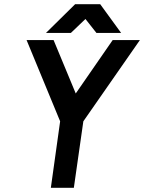

<svg xmlns="http://www.w3.org/2000/svg" viewBox="-20 -890 683 910"><path d="M198 -734H316L385 -800L437 -734H554L455 -870H336ZM106 -700 265 -315 221 0H330L375 -315L643 -700H514L339 -447L234 -700Z"/></svg>

Font: Unageo
Style: SemiBold-Italic
Weight: 600
Designer: Richard Sepsi
Foundry: Richard Sepsi
Version: Version 2.000